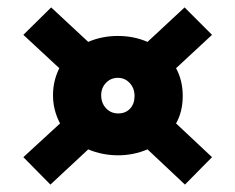

<svg xmlns="http://www.w3.org/2000/svg" viewBox="-20 -498 635 518"><path d="M455 -165 552 -74 479 0 378 -95Q340 -79 299 -79Q256 -79 218 -95L116 0L43 -74L142 -165Q123 -201 123 -241Q123 -280 140 -314L43 -404L118 -478L218 -385Q255 -401 298 -401Q341 -401 378 -385L478 -478L552 -404L455 -314Q473 -281 473 -239Q473 -197 455 -165ZM343 -239Q343 -260 330 -274Q317 -288 298 -288Q279 -288 266 -274.5Q253 -261 253 -241Q253 -220 266 -206Q279 -192 299 -192Q319 -192 331 -205Q343 -218 343 -239Z"/></svg>

Font: Ysabeau Ultrabold
Style: Regular
Weight: 800
Designer: Christian Thalmann (Catharsis Fonts)
Version: Version 0.003